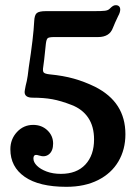

<svg xmlns="http://www.w3.org/2000/svg" viewBox="-20 -711 534 741"><path d="M20 -135Q20 -174 45.5 -201.5Q71 -229 108 -229Q141 -229 163 -208Q185 -187 185 -157Q185 -129 169.5 -116Q154 -103 130 -111Q118 -115 113.5 -111.5Q109 -108 109 -99Q109 -85 122.5 -71.5Q136 -58 160 -49Q184 -40 215 -40Q276 -40 309.5 -76Q343 -112 343 -173Q343 -223 320.5 -256.5Q298 -290 256 -306Q215 -322 182 -328Q149 -334 106 -334Q75 -334 75 -356Q75 -360 79 -380Q84 -398 87 -419L91 -451Q109 -567 112 -629Q113 -653 122 -660.5Q131 -668 157 -668H342Q373 -668 385 -669.5Q397 -671 403 -677Q411 -685 416 -688Q421 -691 427 -691Q435 -691 439.5 -686.5Q444 -682 444 -674Q444 -669 442 -662.5Q440 -656 436 -649Q423 -622 416 -604Q409 -585 394.5 -576.5Q380 -568 359 -568H190Q169 -568 164 -563.5Q159 -559 157 -542Q149 -463 147 -454Q144 -437 148.5 -431.5Q153 -426 172 -424Q224 -419 265 -407.5Q306 -396 347 -376Q406 -346 435 -300.5Q464 -255 464 -193Q464 -134 437 -88Q410 -42 358.5 -16Q307 10 236 10Q131 10 75.5 -28.5Q20 -67 20 -135Z"/></svg>

Font: Raigarh
Style: Regular
Weight: 400
Designer: jaikishan Patel
Foundry: MagicType
Version: Version 1.000;FEAKit 1.0